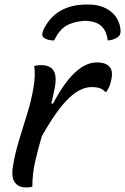

<svg xmlns="http://www.w3.org/2000/svg" viewBox="-20 -824 553 849"><path d="M353 -732Q303 -728 272.5 -710Q242 -692 219 -645Q191 -645 174 -657Q161 -667 172 -692Q200 -750 248.5 -777Q297 -804 363 -804H370Q431 -804 470 -773Q509 -742 513 -691Q515 -670 501 -660Q483 -647 456 -645Q452 -686 428.5 -708.5Q405 -731 353 -732ZM123 1Q119 3 112 4Q105 5 97 5Q68 5 53.5 -8.5Q39 -22 36 -41.5Q33 -61 36 -80Q44 -136 62 -196.5Q80 -257 99.5 -318.5Q119 -380 128 -437Q138 -496 131 -532Q143 -536 161 -536Q205 -536 219 -508Q233 -480 219 -421Q214 -395 207 -367L214 -365Q310 -548 408 -548Q429 -548 442.5 -543Q456 -538 463 -530Q482 -512 471 -466Q468 -451 462 -438.5Q456 -426 451 -418H445Q434 -430 420 -434.5Q406 -439 385 -439Q335 -439 282.5 -388Q230 -337 165 -222Q148 -165 135.5 -110Q123 -55 123 1Z"/></svg>

Font: Recursive Sn Csl St
Style: Italic
Weight: 400
Italic angle: -15°
Version: Version 1.079;hotconv 1.0.112;makeotfexe 2.5.65598; ttfautoh